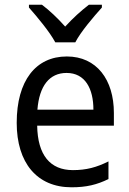

<svg xmlns="http://www.w3.org/2000/svg" viewBox="-20 -786 550 816"><path d="M215 -606H300C323 -651 378 -715 413 -754V-766H358C323 -739 292 -711 257 -673C225 -709 189 -743 158 -766H103V-754C139 -713 191 -651 215 -606ZM264 -546C132 -546 51 -443 51 -264C51 -94 137 10 284 10C347 10 392 -1 441 -25V-100C391 -75 347 -63 290 -63C193 -63 140 -127 138 -252H464V-306C464 -447 391 -546 264 -546ZM263 -476C342 -476 377 -409 377 -320H139C147 -421 190 -476 263 -476Z"/></svg>

Font: Noto Sans Sinhala SemiCondensed
Style: Regular
Weight: 400
Width: 4
Designer: Jelle Bosma - Monotype Design Team
Foundry: Monotype Imaging Inc.
Version: Version 2.006